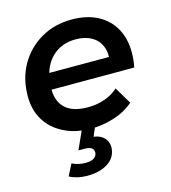

<svg xmlns="http://www.w3.org/2000/svg" viewBox="-113 -632 846 951"><g transform="rotate(-15 309.5 -156.0)"><path d="M218 228Q191 228 168 222.5Q145 217 127 207L157 148Q173 156 190 160Q207 164 226 164Q256 164 270.5 153Q285 142 285 126Q285 111 274 103Q263 95 238 95H207L248 4Q198 -2 158 -23Q99 -52 66.5 -104.5Q34 -157 34 -228Q34 -319 74 -389Q114 -459 183.5 -499.5Q253 -540 342 -540Q417 -540 472 -512Q527 -484 557.5 -431.5Q588 -379 588 -306Q588 -287 586 -267Q584 -247 580 -230H156Q157 -168 194 -134Q231 -99 310 -99Q355 -99 396 -113.5Q437 -128 464 -154L516 -67Q474 -30 417 -12Q367 4 315 7L297 49Q333 54 351 74Q369 94 369 123Q367 172 325.5 200Q284 228 218 228ZM167 -313H473Q474 -346 463 -370Q448 -404 415 -422Q382 -440 336 -440Q281 -440 240.5 -414.5Q200 -389 178 -343Q171 -328 167 -313Z"/></g></svg>

Font: Montserrat Thin SemiBold
Style: Italic
Weight: 600
Italic angle: -11.3°
Version: Version 9.000